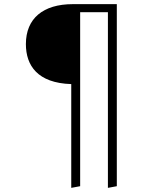

<svg xmlns="http://www.w3.org/2000/svg" viewBox="-20 -704 739 927"><path d="M332 -684C188 -684 105 -615 105 -491C105 -388 161 -303 324 -298V203L367 195V-645H501V203L544 195V-684Z"/></svg>

Font: Fira Sans ExtraLight
Style: Regular
Weight: 200
Designer: bBox Type GmbH & Carrois Corporate GbR & Edenspiekermann AG
Foundry: bBox Type GmbH & Carrois Corporate GbR & Edenspiekermann AG
Version: Version 4.300;PS 004.300;hotconv 1.0.88;makeotf.lib2.5.64775